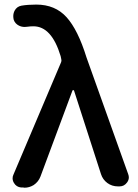

<svg xmlns="http://www.w3.org/2000/svg" viewBox="-20 -830 615 855"><path d="M160.2 -43.9Q151.4 -20.5 129.9 -5.9Q110.4 5.9 88.9 5.9Q85.9 5.9 83 4.9H74.2Q52.7 2.9 42 -15.6Q36.1 -25.4 36.1 -36.1Q36.1 -44.9 40 -52.7L252 -552.7Q254.9 -558.6 252.9 -566.4L250 -580.1Q210 -712.9 128.9 -712.9Q114.3 -712.9 101.6 -710.9Q95.7 -710 89.8 -710Q76.2 -710 64.5 -715.8Q46.9 -724.6 41 -742.2Q39.1 -750 39.1 -757.8Q39.1 -770.5 44.9 -782.2Q54.7 -800.8 75.2 -804.7Q103.5 -809.6 141.6 -809.6Q225.6 -809.6 276.4 -753.4Q327.1 -697.3 365.2 -574.2L550.8 -54.7Q553.7 -46.9 553.7 -40Q553.7 -28.3 545.9 -17.6Q533.2 0 512.7 0H504.9Q478.5 0 458 -15.1Q437.5 -30.3 429.7 -54.7L309.6 -426.8Q308.6 -428.7 306.2 -428.7Q303.7 -428.7 302.7 -426.8Z"/></svg>

Font: Gen Jyuu Gothic P Medium
Style: Regular
Weight: 500
Designer: [Source Han Sans]
Ryoko NISHIZUKA  (kana & ideographs); Paul D. Hunt (Latin, Greek & Cyrillic); Wenlong ZHANG  (bopomofo
Version: Version 1.002.20150607